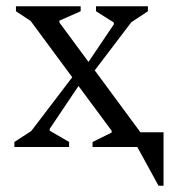

<svg xmlns="http://www.w3.org/2000/svg" viewBox="-20 -470 553 614"><path d="M26 0V-16L80 -51L211 -223L78 -403L31 -434V-450H238V-434L170 -404V-398L263 -272L344 -392V-398L287 -434V-450H453V-434L400 -399L283 -245L429 -47H503V124H487L419 0H276V-16L337 -46V-52L231 -195L139 -58V-52L201 -16V0Z"/></svg>

Font: Spectral
Style: Regular
Weight: 400
Designer: Jean-Baptiste Levee
Foundry: Production Type
Version: Version 2.001